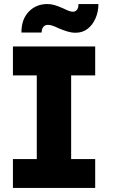

<svg xmlns="http://www.w3.org/2000/svg" viewBox="-20 -930 595 950"><path d="M44 0V-143H162V-557H44V-700H451V-557H332V-143H451V0ZM270 -790Q252 -799 239.5 -803Q227 -807 217 -807Q203 -807 194.5 -797Q186 -787 186 -769H86Q86 -835 122.5 -872.5Q159 -910 214 -910Q232 -910 249.5 -905Q267 -900 294 -888Q310 -880 321 -876Q332 -872 341 -872Q354 -872 361.5 -882.5Q369 -893 368 -910H467Q467 -872 452.5 -839Q438 -806 413 -787Q388 -768 354 -768Q334 -768 314 -774Q294 -780 270 -790Z"/></svg>

Font: Our Lexend
Style: Bold
Weight: 700
Designer: Bonnie Shaver-Troup, Thomas Jockin
Foundry: Lexend
Version: Version 1.007